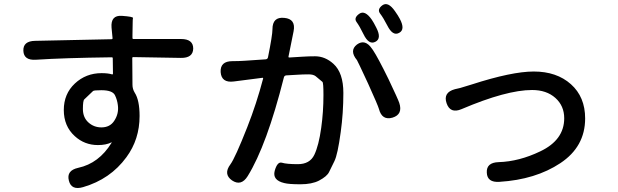

<svg xmlns="http://www.w3.org/2000/svg" viewBox="-20 -867 3040 945"><path d="M389 54Q331 71 319 22Q306 -28 365 -41Q467 -63 529 -164Q532 -168 528 -166Q502 -153 462 -153Q396 -153 348 -197Q294 -246 294 -325.5Q294 -405 348.5 -456Q403 -507 480 -507Q512 -507 531 -501Q536 -500 536 -505L535 -580Q535 -585 530 -585Q294 -582 157 -573Q97 -569 95 -617Q93 -665 153 -666L529 -674Q534 -674 534 -679L529 -731Q524 -793 580 -789Q636 -785 634.5 -778.5Q633 -772 633 -755Q633 -725 632 -695V-680Q632 -675 637 -675H871Q931 -675 931 -628Q930 -581 870 -582L636 -586Q631 -586 631 -581L632 -450Q632 -429 643 -411Q667 -374 667 -296Q667 -181 602 -93Q523 15 389 54ZM479 -240Q521 -240 542 -272Q566 -308 560 -350Q557 -375 546 -398Q534 -423 479 -423Q442 -423 438 -419Q416 -399 395 -378Q388 -372 388 -330.5Q388 -289 415 -264.5Q442 -240 479 -240Z M1199 0Q1167 51 1122 21Q1078 -10 1114 -58Q1137 -89 1197 -241Q1243 -358 1275 -480Q1276 -485 1271 -484L1131 -466Q1070 -458 1066 -512Q1063 -566 1124 -566Q1155 -566 1184 -568L1288 -575Q1297 -576 1299 -585Q1321 -694 1321 -723Q1321 -785 1379 -779Q1437 -774 1425 -713L1400 -589Q1399 -584 1404 -584L1469 -588Q1500 -590 1531 -590Q1580 -590 1621 -553Q1670 -509 1670 -409.5Q1670 -310 1657 -217Q1642 -106 1626 -74Q1613 -48 1600 -21Q1590 1 1550 22Q1515 40 1458.5 40Q1402 40 1379 34Q1320 20 1332 -26Q1345 -73 1368 -66Q1391 -59 1446 -59Q1505 -59 1527 -105Q1549 -151 1561 -238Q1572 -316 1572 -400Q1572 -460 1567 -464Q1545 -483 1533.5 -492Q1522 -501 1499 -501Q1470 -501 1441 -499L1389 -496Q1379 -495 1377 -485Q1293 -152 1199 0ZM1912 -288Q1860 -273 1845 -331Q1840 -349 1792 -455Q1739 -569 1737 -571Q1698 -618 1737 -648Q1777 -677 1811 -627L1816 -620Q1840 -584 1892 -478Q1939 -379 1945 -361Q1964 -304 1912 -288ZM1944 -705Q1913 -688 1886 -742Q1867 -779 1851 -800Q1835 -821 1862 -841Q1890 -861 1924 -812Q1939 -791 1948 -774Q1976 -721 1944 -705ZM1827 -661Q1795 -645 1769 -699Q1750 -738 1735 -758.5Q1720 -779 1748 -799Q1776 -819 1810 -770Q1819 -757 1832 -731Q1860 -677 1827 -661Z M2438 28Q2378 32 2376 -17Q2373 -67 2434 -69Q2535 -72 2639 -122Q2757 -178 2757 -285Q2757 -346 2713.5 -385Q2670 -424 2599 -424Q2473 -424 2252 -330Q2196 -306 2178 -359Q2160 -412 2219 -428L2245 -434Q2273 -442 2301 -451Q2499 -515 2607 -515Q2720 -515 2790 -452.5Q2860 -390 2860 -284Q2860 -145 2738 -64Q2616 17 2438 28Z"/></svg>

Font: Resource Han Rounded JP Medium
Style: Regular
Weight: 500
Designer: Cyano Hao (round all glyphs); Ryoko NISHIZUKA 西塚涼子 (kana, bopomofo & ideographs); Paul D. Hunt (Latin, Greek & Cyrillic)
Foundry: Cyano Hao
Version: 0.990